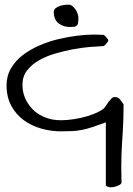

<svg xmlns="http://www.w3.org/2000/svg" viewBox="-20 -547 563 814"><path d="M428.7 -28.3Q394.5 -15.6 370.6 -7.8Q346.7 0 326.7 3.9Q306.6 7.8 286.1 8.8Q265.6 9.8 237.3 9.8Q195.3 9.8 154.3 -2Q113.3 -13.7 80.6 -37.6Q47.9 -61.5 27.8 -98.6Q7.8 -135.7 7.8 -185.5Q7.8 -225.6 26.9 -257.8Q45.9 -290 76.7 -313.5Q107.4 -336.9 146.5 -354Q185.5 -371.1 226.6 -380.9Q267.6 -390.6 306.6 -395.5Q345.7 -400.4 376 -400.4H384.8Q389.6 -400.4 397 -399.9Q404.3 -399.4 410.2 -399.4H418.9Q419.9 -399.4 422.9 -397Q425.8 -394.5 428.7 -391.1Q431.6 -387.7 434.1 -384.8Q436.5 -381.8 437.5 -379.9Q437.5 -378.9 438.5 -378.9V-377L439.5 -376Q439.5 -375 439 -374.5Q438.5 -374 438.5 -373Q437.5 -372.1 437.5 -371.1Q436.5 -369.1 434.1 -366.2Q431.6 -363.3 428.7 -359.9Q425.8 -356.4 422.9 -354Q419.9 -351.6 418.9 -351.6Q394.5 -350.6 359.4 -347.7Q324.2 -344.7 286.1 -337.4Q248 -330.1 210.4 -318.8Q172.9 -307.6 143.1 -290Q113.3 -272.5 94.2 -247.6Q75.2 -222.7 75.2 -187.5Q75.2 -157.2 86.4 -131.3Q97.7 -105.5 116.7 -85.4Q135.7 -65.4 162.1 -53.2Q188.5 -41 218.8 -38.1Q239.3 -36.1 267.1 -38.6Q294.9 -41 323.2 -47.4Q351.6 -53.7 376.5 -63.5Q401.4 -73.2 418.9 -85.9Q423.8 -90.8 429.2 -99.1Q434.6 -107.4 440.4 -115.2Q446.3 -123 452.6 -129.4Q459 -135.7 466.8 -135.7Q479.5 -135.7 487.3 -127Q495.1 -118.2 503.9 -104.5V-100.6Q503.9 -66.4 502.9 -39.6Q502 -12.7 500.5 11.2Q499 35.2 497.6 57.6Q496.1 80.1 495.1 105Q494.1 129.9 494.1 160.2Q494.1 190.4 495.1 228.5Q492.2 234.4 485.4 237.8Q478.5 241.2 470.7 243.7Q462.9 246.1 456.1 246.6Q449.2 247.1 447.3 247.1Q443.4 247.1 436 244.1Q428.7 241.2 428.7 238.3ZM208 -496.1Q208 -505.9 215.8 -512.2Q223.6 -518.6 234.4 -522Q245.1 -525.4 255.4 -526.4Q265.6 -527.3 271.5 -527.3Q279.3 -527.3 286.6 -521.5Q293.9 -515.6 299.8 -507.3Q305.7 -499 309.1 -488.8Q312.5 -478.5 312.5 -471.7Q312.5 -460.9 311 -449.7Q309.6 -438.5 296.9 -433.6Q294.9 -433.6 287.1 -433.1Q279.3 -432.6 276.4 -432.6Q263.7 -432.6 252 -436Q240.2 -439.5 230 -446.8Q219.7 -454.1 213.9 -466.3Q208 -478.5 208 -496.1Z"/></svg>

Font: Swanky and Moo Moo Cyrillic
Style: Regular
Weight: 400
Designer: Kimberly Geswein; Denis Ignatov
Foundry: Kimberly Geswein; Denis Ignatov
Version: Version 1.003 June 27, 2018